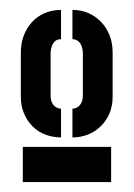

<svg xmlns="http://www.w3.org/2000/svg" viewBox="-20 -728 270 387"><path d="M26 -361V-432H204V-361ZM103 -451Q87 -451 72 -456.5Q57 -462 46 -473Q35 -484 28.5 -499Q22 -514 22 -533V-622Q22 -641 28 -656.5Q34 -672 44.5 -683.5Q55 -695 70 -701.5Q85 -708 103 -708V-649Q96 -649 91.5 -645.5Q87 -642 84.5 -635Q82 -628 82 -619V-536Q82 -528 84.5 -522Q87 -516 92 -512.5Q97 -509 103 -509ZM126 -451V-509Q132 -509 137 -512.5Q142 -516 144.5 -522Q147 -528 147 -536V-619Q147 -628 144.5 -635Q142 -642 137 -645.5Q132 -649 126 -649V-708Q144 -708 158.5 -701.5Q173 -695 184 -683.5Q195 -672 201 -656.5Q207 -641 207 -622V-533Q207 -514 200.5 -499Q194 -484 182.5 -473Q171 -462 156.5 -456.5Q142 -451 126 -451Z"/></svg>

Font: Stick No Bills ExtraBold
Style: Regular
Weight: 800
Version: Version 2.000